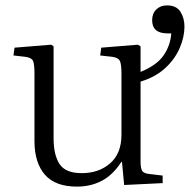

<svg xmlns="http://www.w3.org/2000/svg" viewBox="-20 -679 705 713"><path d="M266 14Q185 14 146.5 -30.5Q108 -75 108 -155V-406Q108 -441 102.5 -453Q97 -465 74 -468L30 -473L34 -502L170 -513L179 -507V-165Q179 -104 201 -70Q223 -36 284 -36Q347 -36 389 -72.5Q431 -109 431 -178V-406Q431 -441 425 -453Q419 -465 397 -468L352 -473L356 -502L492 -513L502 -507V-412Q563 -437 588 -474Q613 -511 616 -555H602Q545 -555 545 -604Q545 -629 560.5 -644Q576 -659 600 -659Q635 -659 650 -635.5Q665 -612 665 -580Q665 -542 647.5 -501Q630 -460 594 -426.5Q558 -393 502 -376V-79Q502 -54 508 -44.5Q514 -35 534 -33L584 -27V1L441 8L433 -78H431Q398 -28 357 -7Q316 14 266 14Z"/></svg>

Font: Literata 36pt Light
Style: Regular
Weight: 300
Designer: Latin by Veronika Burian and Jose Scaglione. Greek by Irene Vlachou. Cyrillic by Vera Evstafieva.
Foundry: TypeTogether
Version: Version 3.002